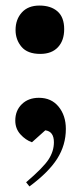

<svg xmlns="http://www.w3.org/2000/svg" viewBox="-20 -515 302 691"><path d="M86 156 74 141Q136 88 155 58.5Q174 29 174 -3Q174 -42 143 -46L95 -3Q72 -11 53.5 -31.5Q35 -52 35 -81Q35 -117 58.5 -140Q82 -163 120 -163Q165 -163 191 -131Q217 -99 217 -51Q217 7 186 56Q155 105 86 156ZM36 -407Q36 -445 58.5 -470Q81 -495 122 -495Q163 -495 187 -474Q211 -453 211 -410Q211 -369 188.5 -345Q166 -321 125 -321Q79 -321 57.5 -346.5Q36 -372 36 -407Z"/></svg>

Font: Abril Fatface
Style: Regular
Weight: 400
Designer: Veronika Burian, Jos Scaglione
Foundry: TypeTogether
Version: Version 1.001